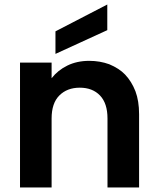

<svg xmlns="http://www.w3.org/2000/svg" viewBox="-20 -832 701 852"><path d="M226.1 -592.8V-692.9L456.1 -812V-698.2ZM68.8 0V-554.2H209V-484.9Q236.8 -520.5 278.8 -541Q321.3 -562 376 -562Q423.3 -562 464.8 -546.9Q509.3 -528.3 535.2 -501Q564 -470.7 581.1 -426.8Q597.2 -383.8 597.2 -325.2V0H457V-306.2Q457 -373.5 423.8 -408.2Q390.6 -442.9 334 -442.9Q277.8 -442.9 243.2 -408.2Q209 -374 209 -306.2V0Z"/></svg>

Font: PoppinsZ SemiBold
Style: Regular
Weight: 600
Designer: Ninad Kale (Devanagari), Jonny Pinhorn (Latin)
Foundry: Indian Type Foundry
Version: Version 3.002;FEAKit 1.0